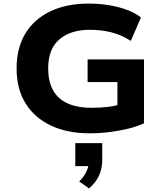

<svg xmlns="http://www.w3.org/2000/svg" viewBox="-20 -736 918 1076"><path d="M481 11Q357 11 265 -32.5Q173 -76 123 -157Q73 -238 73 -352Q73 -467 122 -548Q171 -629 262 -672.5Q353 -716 477 -716Q536 -716 590.5 -707Q645 -698 691 -681Q737 -664 770 -638L713 -507Q660 -541 603.5 -555Q547 -569 483 -569Q376 -569 313 -515.5Q250 -462 250 -353Q250 -242 311.5 -187Q373 -132 492 -132Q547 -132 589.5 -137.5Q632 -143 672 -157L638 -105V-276H471V-403H787V-45Q748 -27 699 -15Q650 -3 594.5 4Q539 11 481 11ZM479 320 424 281Q452 253 464.5 225Q477 197 478 172L508 195H402V66H553V161Q553 207 535.5 246.5Q518 286 479 320Z"/></svg>

Font: Nunito Sans 7pt SemiExpanded ExtraBold
Style: Regular
Weight: 800
Width: 6
Designer: Vernon Adams
Foundry: Vernon Adams
Version: Version 3.101;gftools[0.9.27]